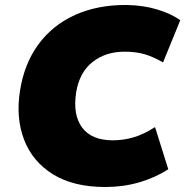

<svg xmlns="http://www.w3.org/2000/svg" viewBox="-20 -737 742 769"><path d="M43 0ZM402 12Q274 12 192 -39Q110 -90 76.5 -177.5Q43 -265 60 -373Q77 -482 134 -559.5Q191 -637 281.5 -677.5Q372 -718 487 -717Q554 -716 610 -699Q666 -682 702 -656L633 -487Q593 -510 558.5 -520Q524 -530 479 -530Q403 -530 350.5 -488.5Q298 -447 285 -367Q271 -277 309 -226Q347 -175 432 -175Q473 -175 513.5 -186.5Q554 -198 601 -228L654 -59Q601 -25 537 -6.5Q473 12 402 12Z"/></svg>

Font: Winston Black
Style: Italic
Weight: 900
Italic angle: -9°
Designer: Original fonts by Vernon Adams / Changes by Cristiano Sobral
Foundry: VOriginal fonts by Vernon Adams / Changes by Cristiano Sobral
Version: Version 2.503;July 17, 2020;FontCreator 13.0.0.2655 64-bit